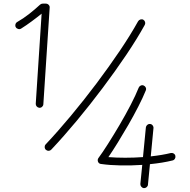

<svg xmlns="http://www.w3.org/2000/svg" viewBox="-20 -815 1024 1036"><path d="M191.9 -233.4Q183.6 -234.4 178 -240.7Q172.4 -247.1 172.9 -255.4L204.6 -741.2Q178.7 -720.2 150.6 -699.5Q122.6 -678.7 93.8 -660.6Q86.4 -656.2 77.9 -658.7Q69.3 -661.1 65.4 -668Q61 -674.8 63.2 -683.3Q65.4 -691.9 72.8 -696.3Q105.5 -714.8 137.2 -739.7Q168.9 -764.6 196.3 -790Q202.6 -795.4 210.4 -795.4H227.5Q236.3 -795.4 242.7 -788.8Q249 -782.2 248 -773.4L213.9 -252.4Q213.4 -244.1 207 -238.5Q200.7 -232.9 191.9 -233.4ZM227.5 -6.8Q221.2 -12.7 220.9 -21.2Q220.7 -29.8 226.6 -36.1Q292 -105.5 362.5 -190.2Q433.1 -274.9 501 -365.2Q568.8 -455.6 627 -541.7Q685.1 -627.9 725.1 -700.2Q729.5 -707.5 738 -710Q746.6 -712.4 753.4 -708.5Q760.7 -704.1 762.9 -696Q765.1 -688 761.2 -680.7Q720.2 -606.4 661.4 -519Q602.5 -431.6 534.2 -340.6Q465.8 -249.5 394.5 -163.8Q323.2 -78.1 256.8 -7.8Q251 -1.5 242.4 -1.2Q233.9 -1 227.5 -6.8ZM789.6 -146Q797.9 -145.5 803.5 -138.7Q809.1 -131.8 808.1 -123.5L793.5 28.8Q855.5 22 901.4 10.7Q909.7 8.8 917 13.2Q924.3 17.6 926.3 25.9Q928.2 33.7 923.8 41.3Q919.4 48.8 911.1 50.8Q857.9 64 789.1 70.8L778.3 181.6Q777.8 189.5 771 195.1Q764.2 200.7 755.9 200.2Q748 199.2 742.4 192.4Q736.8 185.5 737.3 177.7L747.6 74.7Q689.5 78.6 631.6 77.6Q573.7 76.7 525.4 69.8Q522 69.8 517.1 67.4Q509.8 63 507.8 54Q505.9 44.9 511.2 37.6Q532.7 8.8 562.7 -38.6Q592.8 -85.9 625 -140.6Q657.2 -195.3 684.8 -248.5Q712.4 -301.8 728.5 -342.3Q731.9 -350.1 739.7 -353.5Q747.6 -356.9 755.4 -353.5Q763.2 -350.1 766.6 -342.5Q770 -335 766.6 -326.7Q751 -288.1 726.3 -240Q701.7 -191.9 672.9 -141.8Q644 -91.8 616 -46.4Q587.9 -1 564.9 32.7Q607.4 36.1 655.5 36.1Q703.6 36.1 751.5 32.7L767.1 -127.4Q768.1 -135.7 774.9 -141.4Q781.7 -147 789.6 -146Z"/></svg>

Font: Mikhak-DS1-FD Light
Style: Regular
Weight: 300
Designer: Amin Abedi
Version: Version 3.2